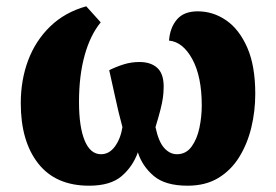

<svg xmlns="http://www.w3.org/2000/svg" viewBox="-20 -580 878 610"><path d="M263 10Q157 10 101.5 -60.5Q46 -131 46 -252Q46 -326 69.5 -388.5Q93 -451 139.5 -496Q186 -541 254 -560L300 -509Q267 -469 249 -404.5Q231 -340 231 -256Q231 -177 249 -133.5Q267 -90 301 -90Q327 -90 345 -114.5Q363 -139 369 -176Q356 -224 345.5 -273.5Q335 -323 327 -357Q349 -368 373 -375.5Q397 -383 423 -383Q459 -383 479.5 -364.5Q500 -346 500 -305Q500 -286 497.5 -269Q495 -252 489.5 -230.5Q484 -209 474 -176Q484 -129 502 -109.5Q520 -90 542 -90Q571 -90 588.5 -114Q606 -138 613.5 -173.5Q621 -209 621 -245Q621 -337 591 -392Q561 -447 517 -451Q520 -492 542 -518Q564 -544 608 -544Q657 -544 698.5 -515.5Q740 -487 765.5 -429Q791 -371 791 -282Q791 -227 778.5 -175Q766 -123 740 -81Q714 -39 673.5 -14.5Q633 10 576 10Q505 10 468.5 -21Q432 -52 418 -96Q402 -51 366.5 -20.5Q331 10 263 10Z"/></svg>

Font: Noto Serif Black
Style: Regular
Weight: 900
Designer: Monotype Design Team
Foundry: Monotype Imaging Inc.
Version: Version 2.014; ttfautohint (v1.8.4.7-5d5b)